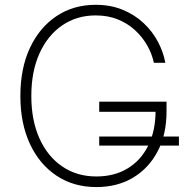

<svg xmlns="http://www.w3.org/2000/svg" viewBox="-20 -757 773 787"><path d="M375 9.8Q281.7 9.8 211.7 -36.9Q141.6 -83.5 102.5 -167.5Q63.5 -251.5 63.5 -363.3Q63.5 -476.6 102.5 -560.3Q141.6 -644 211.2 -690.7Q280.8 -737.3 372.1 -737.3Q433.6 -737.3 483.2 -716.8Q532.7 -696.3 569.1 -661.9Q605.5 -627.4 627.7 -585.2Q649.9 -543 657.7 -499.5H610.8Q603 -536.1 583.5 -570.6Q564 -605 533.7 -633.1Q503.4 -661.1 462.9 -677.5Q422.4 -693.8 372.1 -693.8Q294.9 -693.8 235.4 -653.3Q175.8 -612.8 142.1 -538.6Q108.4 -464.4 108.4 -363.3Q108.4 -263.7 141.8 -189.5Q175.3 -115.2 235.4 -74.5Q295.4 -33.7 375 -33.7Q448.7 -33.7 503.2 -66.7Q557.6 -99.6 587.6 -160.2Q617.7 -220.7 617.7 -303.7L633.3 -298.8H386.7V-340.3H662.6V-299.8Q662.6 -206.1 626.2 -136.7Q589.8 -67.4 525.4 -28.8Q460.9 9.8 375 9.8ZM386.7 -160.2V-197.3H713.4V-160.2Z"/></svg>

Font: Inter 17pt ExtraLight
Style: Regular
Weight: 250
Version: Version 4.001;git-66647c0bb